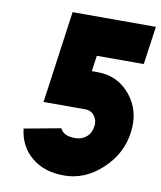

<svg xmlns="http://www.w3.org/2000/svg" viewBox="-81 -765 707 842"><g transform="rotate(10 272.5 -344.0)"><path d="M174 -700 117 -290H303Q329 -290 344 -270Q359 -250 355 -223Q353 -209 347.5 -197Q342 -185 331 -176Q310 -158 281 -158Q228 -158 214 -190L51 -160Q60 -82 116 -35Q172 12 261 12Q353 12 428 -57Q504 -127 517 -223Q531 -321 475 -390Q419 -460 327 -460H302L312 -530H521L545 -700Z"/></g></svg>

Font: Unageo
Style: Black-Italic
Weight: 900
Designer: Richard Sepsi
Foundry: Richard Sepsi
Version: Version 2.000